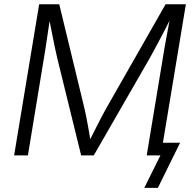

<svg xmlns="http://www.w3.org/2000/svg" viewBox="-20 -748 932 924"><path d="M47.9 0 168.5 -727.5H265.1L386.2 -227.1Q390.1 -210.4 394.5 -188.7Q398.9 -167 403.3 -142.6Q407.7 -118.2 411.6 -94.7Q415.5 -71.3 418.5 -50.8L400.9 -51.8Q411.6 -72.8 423.6 -96.4Q435.5 -120.1 447.8 -144.3Q460 -168.5 471.2 -189.9Q482.4 -211.4 491.7 -227.5L776.9 -727.5H874.5L753.9 0H686L762.7 -462.9Q766.1 -485.8 770.8 -512.2Q775.4 -538.6 780.5 -566.4Q785.6 -594.2 790.8 -621.6Q795.9 -648.9 800.3 -673.8L808.1 -672.9Q793.5 -643.6 778.1 -613.5Q762.7 -583.5 748 -555.9Q733.4 -528.3 720.5 -504.4Q707.5 -480.5 697.3 -462.4L431.2 0H370.6L256.8 -462.9Q251 -486.8 243.9 -520.3Q236.8 -553.7 229.2 -593.3Q221.7 -632.8 213.4 -673.8L222.7 -672.9Q218.8 -647 214.6 -619.4Q210.4 -591.8 206.3 -564Q202.1 -536.1 198.2 -510.3Q194.3 -484.4 190.4 -462.4L114.3 0ZM674.3 156.2 752 0H710L720.2 -61H846.7L739.7 156.2Z"/></svg>

Font: Inter 17pt Light
Style: Italic
Weight: 300
Italic angle: -9.3988°
Version: Version 4.001;git-66647c0bb